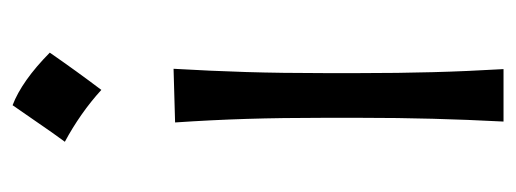

<svg xmlns="http://www.w3.org/2000/svg" viewBox="-275 -537 812 302"><g transform="rotate(-90 131.0 -386.0)"><path d="M116.5 -772.2Q154.6 -757.7 199.2 -713.7Q170.2 -671.8 140.6 -632.6Q122.4 -649.2 101.7 -663.7Q81 -678.2 59 -690Q74 -710.4 87.7 -730.6Q101.4 -750.7 116.5 -772.2ZM90.8 0Q93.8 -57.6 95.2 -111.1Q96.7 -164.6 96.7 -228.5V-280.8Q96.7 -348.6 95 -403.8Q93.3 -459 89.4 -516.6L173.8 -519Q170.4 -460.9 168.7 -405Q167 -349.1 167 -280.8V-228.5Q167 -164.6 168.5 -111.1Q169.9 -57.6 173.3 0Z"/></g></svg>

Font: Pinar-FD Regular
Style: FD-Regular
Weight: 400
Designer: Amin Abedi
Version: Version 3.000